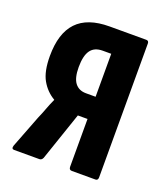

<svg xmlns="http://www.w3.org/2000/svg" viewBox="-99 -563 553 634"><g transform="rotate(20 177.5 -245.5)"><path d="M22 0Q12 0 16 -13L60 -127Q68 -145 75 -164Q82 -183 90 -200V-201Q61 -218 44 -248Q27 -278 27 -332Q27 -412 64.5 -451.5Q102 -491 179 -491H308Q317 -491 317 -481V-11Q317 0 308 0H225Q215 0 215 -11V-179H181L123 -9Q119 0 111 0ZM181 -257H215V-408H185Q156 -408 142.5 -389Q129 -370 129 -330Q129 -292 142.5 -274.5Q156 -257 181 -257Z"/></g></svg>

Font: Sofia Sans Extra Condensed
Style: Bold
Weight: 700
Designer: Botio Nikoltchev, Ani Petrova
Foundry: lettersoup
Version: Version 4.101